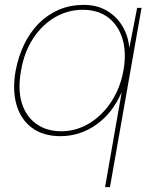

<svg xmlns="http://www.w3.org/2000/svg" viewBox="-20 -544 624 784"><path d="M409 220 477 -168Q439 -81 372.5 -34.5Q306 12 227 12Q156 12 110 -22.5Q64 -57 47 -117.5Q30 -178 44 -256Q55 -314 79 -363.5Q103 -413 139 -449Q175 -485 221 -504.5Q267 -524 322 -524Q376 -524 416 -500.5Q456 -477 480 -437Q504 -397 508 -348L540 -512H558L429 220ZM230 -8Q291 -8 344 -40Q397 -72 434 -128Q471 -184 484 -256Q497 -328 480.5 -384Q464 -440 422.5 -472Q381 -504 318 -504Q258 -504 205.5 -474Q153 -444 116 -388Q79 -332 66 -256Q52 -179 69 -123.5Q86 -68 128.5 -38Q171 -8 230 -8Z"/></svg>

Font: DM Sans 12pt Thin
Style: Italic
Weight: 250
Italic angle: -10°
Version: Version 4.004;gftools[0.9.30]